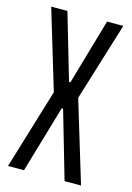

<svg xmlns="http://www.w3.org/2000/svg" viewBox="-108 -744 549 800"><g transform="rotate(15 166.5 -344.0)"><path d="M9 0 114 -346 11 -688H81L164 -404H170L252 -688H322L218 -350L324 0H253L169 -290H163L78 0Z"/></g></svg>

Font: Saira UltraCondensed Medium
Style: Regular
Weight: 500
Width: 1
Designer: Hector Gatti with collaboration of the Omnibus-Type team
Foundry: Omnibus-Type
Version: Version 1.101